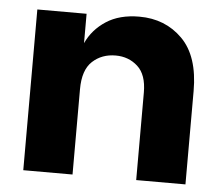

<svg xmlns="http://www.w3.org/2000/svg" viewBox="-45 -614 766 664"><g transform="rotate(5 338.0 -282.0)"><path d="M622 0H451V-304Q451 -366 419.5 -394.5Q388 -423 343 -423Q295 -423 262.5 -393Q230 -363 230 -296V0H59V-558H230V-456Q252 -504 298 -534Q344 -564 413 -564Q503 -564 562.5 -504.5Q622 -445 622 -324Z"/></g></svg>

Font: Ulagadi Sans
Style: Bold
Weight: 700
Designer: Ninad Kale (Devanagari), Jonny Pinhorn (Latin)
Foundry: Indian Type Foundry
Version: Version 3.01;March 29, 2020;FontCreator 12.0.0.2522 64-bit; 